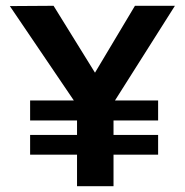

<svg xmlns="http://www.w3.org/2000/svg" viewBox="-20 -643 640 663"><path d="M372 0H246V-109H84V-177H246V-227H84V-296H235L14 -622L165 -623L308 -392L446 -623H584L377 -296H526V-227H372V-177H526V-109H372Z"/></svg>

Font: Inconsolata Expanded ExtraBold
Style: Regular
Weight: 800
Width: 7
Monospace: yes
Designer: Raph Levien, Cyreal, Brenton Simpson
Foundry: Raph Levien, Cyreal, Google
Version: Version 3.001; ttfautohint (v1.8.2.53-6de2)